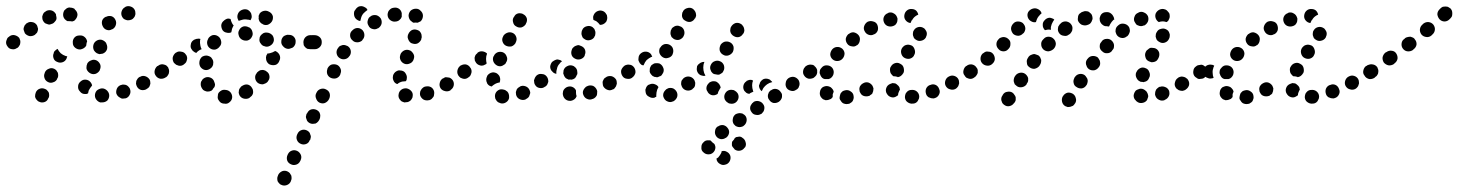

<svg xmlns="http://www.w3.org/2000/svg" viewBox="-42 -307 4688 617"><path d="M71 -1Q70 4 72 8Q74 12 77 15Q80 19 84 20Q92 24 101 21Q110 18 113 9L114 8Q116 4 116 0Q116 -5 115 -9Q113 -13 110 -16Q107 -20 103 -21Q94 -25 86 -22Q77 -19 73 -10V-9Q71 -5 71 -1ZM303 16Q309 9 309 0Q309 -5 307 -9Q305 -13 302 -16Q299 -19 295 -21Q291 -23 286 -23H285Q276 -22 269 -16Q263 -9 263 0Q263 5 265 9Q267 13 270 16Q273 19 277 21Q281 23 286 22H287Q296 22 303 16ZM375 -3Q379 -11 376 -20Q375 -24 372 -27Q369 -31 365 -33Q361 -35 357 -35Q352 -36 348 -34H347Q338 -31 334 -23Q330 -14 332 -6Q334 -1 337 2Q340 5 344 7Q348 10 352 10Q356 10 361 9H362Q371 6 375 -3ZM215 -13Q208 -20 209 -29Q209 -30 209 -31Q210 -40 218 -46Q225 -52 234 -51Q242 -50 247 -45Q253 -39 254 -32Q253 -32 253 -31Q247 -24 243 -16Q242 -11 241 -7Q238 -6 236 -5Q233 -5 230 -5Q221 -5 215 -13ZM436 -26Q439 -29 440 -34Q442 -38 441 -42Q441 -47 439 -51Q434 -59 425 -62Q416 -65 408 -60H407Q403 -58 400 -54Q398 -51 396 -47Q395 -42 395 -38Q396 -33 398 -29Q402 -21 411 -18Q420 -16 428 -20L429 -21Q433 -23 436 -26ZM101 -56Q104 -47 113 -43Q117 -41 121 -41Q126 -41 130 -43Q134 -44 137 -47Q141 -50 142 -55L143 -56Q145 -60 145 -64Q145 -69 144 -73Q142 -77 139 -81Q136 -84 132 -86Q123 -90 115 -86Q106 -83 102 -74V-73Q98 -65 101 -56ZM497 -65Q499 -69 500 -73Q501 -78 500 -82Q499 -86 496 -90Q491 -98 482 -99Q473 -101 465 -95H464Q460 -92 458 -88Q456 -85 455 -80Q454 -76 455 -71Q456 -67 459 -63Q464 -56 473 -54Q482 -53 490 -58L491 -59Q495 -61 497 -65ZM238 -101Q236 -97 236 -92Q235 -88 237 -83Q239 -79 242 -76Q245 -73 249 -71Q257 -67 266 -70Q275 -74 279 -82V-83Q283 -92 280 -100Q276 -109 268 -113Q259 -117 251 -113Q242 -110 238 -102ZM130 -120Q133 -111 142 -108Q150 -104 159 -107Q168 -110 172 -119V-120Q173 -121 173 -123Q174 -124 174 -126Q172 -126 169 -127Q160 -130 153 -136Q147 -142 143 -150Q143 -150 143 -150Q139 -148 136 -145Q133 -143 131 -139V-137Q127 -129 130 -120ZM258 -162Q260 -171 268 -176Q276 -181 285 -179Q294 -176 299 -169Q299 -168 300 -166Q304 -158 302 -149Q299 -140 291 -136Q288 -134 284 -134Q280 -133 277 -133Q273 -135 269 -136Q266 -138 264 -140Q262 -142 260 -145Q256 -153 258 -162ZM216 -148H215Q206 -148 199 -154Q192 -160 192 -169Q191 -179 197 -186Q203 -193 213 -193H214Q223 -194 230 -188Q237 -182 238 -173Q236 -170 236 -167Q235 -163 235 -160Q232 -155 227 -152Q222 -149 216 -148ZM20 -160Q23 -164 23 -168Q24 -172 23 -177Q22 -181 20 -185Q14 -192 5 -194Q-4 -196 -12 -190L-13 -189Q-17 -187 -19 -183Q-21 -179 -22 -175Q-23 -170 -22 -166Q-21 -162 -18 -158Q-13 -150 -4 -149Q5 -147 13 -153H14Q18 -156 20 -160ZM77 -202Q79 -206 80 -211Q81 -215 79 -219Q78 -224 76 -227Q70 -235 61 -236Q52 -238 44 -232H43Q40 -229 37 -225Q35 -221 34 -217Q33 -212 35 -208Q36 -204 38 -200Q44 -193 53 -191Q62 -190 70 -195L71 -196Q74 -199 77 -202ZM286 -240Q284 -231 288 -223Q292 -214 301 -211Q310 -208 318 -213H319Q327 -217 330 -226Q333 -235 329 -243Q325 -252 316 -255Q307 -257 299 -253H298Q289 -249 286 -240ZM138 -260Q138 -260 138 -261Q138 -261 138 -261Q133 -270 125 -273Q116 -276 107 -272L106 -271Q102 -269 99 -266Q96 -262 95 -258Q93 -254 94 -249Q94 -245 96 -241Q98 -237 101 -234Q104 -231 109 -230Q113 -228 117 -228Q122 -229 126 -231H127Q131 -233 134 -237Q137 -240 139 -244Q139 -245 139 -246Q140 -248 140 -249Q139 -251 139 -254Q138 -257 138 -260ZM161 -257Q160 -266 165 -274Q168 -277 172 -280Q175 -282 180 -283Q184 -283 189 -282Q193 -281 197 -279Q198 -278 199 -276Q206 -270 207 -261Q207 -252 201 -245Q199 -242 196 -240Q193 -239 190 -238Q185 -239 180 -239Q178 -239 176 -239Q174 -239 173 -240Q171 -241 170 -242Q162 -248 161 -257ZM349 -271Q346 -262 350 -254Q352 -250 355 -247Q359 -244 363 -243Q367 -241 372 -242Q376 -242 380 -244H381Q385 -246 388 -250Q391 -253 392 -257Q394 -262 393 -266Q393 -271 391 -275Q387 -283 378 -286Q369 -289 361 -285L360 -284Q352 -280 349 -271Z M695 22Q703 16 704 7Q705 -2 699 -10Q693 -17 684 -18Q684 -18 683 -18Q679 -19 674 -18Q670 -17 666 -14Q663 -12 660 -8Q658 -4 658 1Q656 10 662 17Q667 25 677 26Q678 26 679 26Q688 28 695 22ZM767 1Q770 -3 771 -7Q772 -11 771 -16Q771 -20 768 -24Q764 -32 755 -35Q746 -37 738 -32L736 -31Q732 -29 730 -25Q727 -22 726 -18Q725 -13 725 -9Q726 -4 728 0Q733 8 742 10Q751 12 759 8L760 7Q764 4 767 1ZM628 -13Q623 -12 619 -14Q615 -15 611 -18Q608 -21 606 -25Q605 -26 605 -27Q603 -31 603 -36Q603 -40 604 -44Q606 -48 609 -52Q612 -55 616 -57Q624 -61 633 -58Q642 -55 646 -46Q646 -46 646 -45Q648 -41 649 -36Q649 -31 647 -27Q643 -23 641 -19Q641 -18 640 -18Q639 -17 638 -16Q637 -15 636 -15Q632 -13 628 -13ZM824 -62Q823 -72 815 -77Q812 -80 808 -81Q803 -83 799 -82Q794 -82 790 -79Q787 -77 784 -74L783 -72Q777 -65 778 -56Q779 -47 786 -41Q790 -38 794 -37Q798 -36 803 -36Q807 -37 811 -39Q815 -41 818 -44L819 -46Q825 -53 824 -62ZM498 -66Q501 -70 501 -74Q502 -78 501 -83Q500 -87 498 -91Q495 -94 492 -97Q488 -99 483 -100Q479 -101 475 -100Q470 -99 467 -96L465 -95Q461 -93 459 -89Q457 -85 456 -81Q455 -77 456 -72Q457 -68 460 -64Q465 -57 474 -55Q483 -53 491 -59H492Q496 -62 498 -66ZM599 -100Q600 -95 602 -92Q605 -88 608 -86Q612 -83 617 -82Q626 -81 633 -86Q641 -91 643 -100V-102Q644 -106 643 -111Q642 -115 639 -119Q637 -123 633 -125Q629 -127 625 -128Q621 -129 616 -128Q612 -127 608 -125Q604 -122 602 -118Q600 -115 599 -110V-109Q598 -104 599 -100ZM556 -107Q558 -111 559 -116Q560 -120 559 -124Q558 -129 555 -132Q550 -140 540 -141Q531 -143 524 -138L522 -137Q515 -131 513 -122Q512 -113 517 -105Q520 -102 524 -99Q528 -97 532 -96Q536 -95 541 -96Q545 -97 549 -100L550 -101Q554 -104 556 -107ZM856 -113 857 -114Q860 -123 856 -131Q852 -139 843 -143Q843 -143 842 -143Q842 -143 842 -143Q834 -138 825 -136Q821 -135 817 -135Q817 -133 816 -132Q815 -131 814 -129V-128Q812 -123 813 -119Q813 -114 815 -110Q817 -106 820 -103Q823 -100 827 -99Q836 -96 845 -99Q853 -103 856 -112ZM571 -163Q572 -173 580 -178L581 -179Q585 -181 589 -182Q594 -183 598 -183Q599 -183 600 -182Q601 -182 602 -182Q602 -180 601 -178Q600 -169 602 -160Q603 -154 606 -149Q600 -147 595 -143Q592 -141 589 -137Q584 -138 581 -141Q577 -143 575 -147Q569 -154 571 -163ZM624 -165Q626 -156 634 -151Q642 -146 651 -148Q660 -151 665 -159L666 -160Q671 -168 668 -177Q666 -186 658 -191Q650 -196 641 -194Q632 -191 627 -183V-182Q622 -174 624 -165ZM973 -155Q979 -162 979 -171Q979 -175 978 -180Q976 -184 973 -187Q970 -190 965 -192Q961 -193 957 -194H955Q946 -194 939 -187Q933 -180 933 -171Q933 -167 934 -162Q936 -158 939 -155Q942 -152 946 -150Q951 -149 955 -149H957Q966 -148 973 -155ZM893 -152Q898 -153 901 -156Q904 -159 906 -163Q908 -167 908 -172Q909 -181 903 -188Q897 -195 887 -195H886Q881 -196 877 -194Q873 -193 869 -190Q866 -187 864 -183Q862 -179 862 -174Q861 -165 868 -158Q874 -151 883 -150H885Q889 -150 893 -152ZM829 -162Q836 -167 838 -176Q839 -185 834 -193Q828 -200 819 -202H817Q813 -203 809 -202Q804 -201 801 -198Q797 -195 795 -192Q792 -188 792 -183Q790 -174 796 -167Q801 -159 810 -158L812 -157Q821 -156 829 -162ZM754 -177Q763 -180 767 -188Q772 -196 769 -205Q767 -214 759 -219Q758 -219 758 -219Q749 -224 740 -222Q731 -219 727 -211Q722 -203 725 -194Q727 -185 735 -180Q736 -180 737 -179Q745 -175 754 -177ZM669 -226Q670 -235 678 -241L679 -242Q683 -245 688 -247Q693 -248 699 -246Q700 -240 703 -234Q705 -229 709 -225Q708 -223 707 -222Q703 -215 702 -206Q702 -205 701 -203Q694 -200 687 -202Q679 -203 674 -209Q669 -216 669 -226ZM806 -272Q815 -274 823 -269Q824 -269 825 -268Q833 -263 835 -254Q836 -244 831 -237Q828 -233 825 -231Q821 -228 817 -227Q812 -226 808 -227Q803 -228 800 -231Q799 -231 799 -231Q795 -234 792 -238Q790 -242 789 -247Q790 -252 789 -256Q790 -258 791 -260Q791 -261 792 -263Q797 -270 806 -272ZM722 -261Q725 -270 733 -274Q734 -275 735 -275Q744 -279 753 -276Q761 -272 765 -264Q767 -258 767 -252Q766 -247 763 -242Q758 -244 753 -244Q744 -246 735 -243Q730 -242 725 -240Q725 -241 724 -242Q723 -243 723 -244Q719 -252 722 -261Z M849 266Q849 271 850 275Q852 279 855 282Q858 286 862 287Q870 291 879 288Q888 285 892 277L893 274Q895 270 895 266Q895 261 894 257Q892 253 889 249Q886 246 882 244Q874 240 865 243Q856 247 852 255L851 258Q849 262 849 266ZM881 209Q884 217 893 221Q901 225 910 222Q919 219 923 210L924 208Q928 199 925 191Q921 182 913 178Q904 174 896 177Q887 180 883 189L882 191Q878 200 881 209ZM912 142Q915 151 924 155Q932 159 941 156Q950 153 953 144L955 142Q956 138 957 133Q957 129 955 125Q954 120 951 117Q948 114 944 112Q935 108 927 111Q918 114 914 123L913 125Q909 134 912 142ZM941 68Q941 72 943 76Q944 81 947 84Q950 87 954 89Q958 91 963 91Q967 91 972 90Q976 88 979 85Q982 82 984 78L985 76Q987 72 987 67Q988 63 986 58Q985 54 982 51Q979 48 975 46Q966 42 957 45Q949 48 945 57L943 59Q942 63 941 68ZM974 10Q977 19 985 23Q994 27 1002 24Q1011 20 1015 12L1016 10Q1020 1 1017 -8Q1014 -16 1005 -20Q997 -24 988 -21Q979 -18 975 -9L974 -7Q970 1 974 10ZM1268 21Q1272 20 1276 17Q1279 15 1281 11Q1284 7 1284 3Q1286 -7 1280 -14Q1274 -21 1265 -23Q1265 -23 1265 -23Q1255 -24 1248 -19Q1240 -13 1239 -4Q1238 0 1239 5Q1240 9 1243 13Q1245 16 1249 19Q1253 21 1257 22Q1258 22 1259 22Q1263 22 1268 21ZM1345 11Q1348 8 1351 4Q1353 0 1353 -4Q1354 -8 1353 -13Q1351 -22 1343 -27Q1335 -31 1326 -29H1325Q1320 -28 1317 -25Q1313 -22 1311 -18Q1308 -14 1308 -10Q1307 -6 1308 -1Q1311 8 1319 13Q1327 17 1336 15H1337Q1341 14 1345 11ZM1416 -32Q1418 -41 1413 -49Q1410 -53 1407 -55Q1403 -58 1399 -58Q1394 -59 1390 -59Q1386 -58 1382 -55H1381Q1373 -50 1371 -40Q1369 -31 1374 -23Q1379 -16 1389 -14Q1398 -12 1406 -17V-18Q1414 -23 1416 -32ZM1221 -63V-64Q1222 -68 1225 -72Q1228 -76 1232 -78Q1235 -80 1240 -81Q1244 -81 1249 -80Q1258 -78 1262 -70Q1267 -62 1265 -53V-52Q1264 -50 1264 -49Q1263 -47 1262 -46Q1257 -46 1251 -45Q1242 -43 1235 -37Q1234 -37 1234 -37Q1226 -40 1223 -47Q1219 -55 1221 -63ZM1470 -65Q1472 -69 1473 -73Q1474 -78 1473 -82Q1472 -86 1469 -90Q1467 -94 1463 -96Q1459 -98 1455 -99Q1450 -100 1446 -99Q1442 -98 1438 -95H1437Q1429 -89 1428 -80Q1426 -71 1432 -63Q1434 -60 1438 -57Q1442 -55 1446 -54Q1451 -53 1455 -54Q1459 -55 1463 -58L1464 -59Q1468 -61 1470 -65ZM1052 -87Q1048 -96 1040 -99Q1031 -102 1022 -99Q1014 -95 1010 -86V-85Q1007 -76 1010 -68Q1014 -59 1023 -56Q1032 -53 1040 -56Q1049 -60 1052 -69V-70Q1056 -79 1052 -87ZM1243 -123Q1243 -119 1245 -114Q1247 -110 1250 -107Q1253 -104 1258 -102Q1266 -99 1275 -103Q1283 -106 1287 -115V-116Q1289 -120 1289 -125Q1289 -129 1287 -133Q1285 -137 1282 -140Q1279 -144 1275 -145Q1266 -149 1257 -145Q1249 -141 1245 -133V-132Q1243 -127 1243 -123ZM1085 -145Q1083 -154 1075 -159Q1071 -161 1067 -162Q1062 -163 1058 -162Q1054 -161 1050 -159Q1046 -156 1044 -152L1043 -151Q1038 -143 1040 -134Q1042 -125 1050 -120Q1058 -115 1067 -117Q1076 -119 1081 -127L1082 -128Q1087 -136 1085 -145ZM979 -151Q983 -153 986 -156Q989 -159 991 -164Q992 -168 992 -172Q992 -182 985 -188Q978 -194 969 -194Q964 -194 959 -194Q954 -193 950 -192Q946 -190 943 -187Q940 -184 938 -180Q936 -175 937 -171Q937 -162 943 -155Q950 -148 959 -149Q965 -149 971 -149Q975 -149 979 -151ZM1268 -187Q1269 -182 1271 -178Q1273 -174 1276 -171Q1279 -168 1284 -167Q1293 -164 1301 -168Q1309 -173 1312 -181V-183Q1314 -187 1313 -191Q1313 -196 1311 -200Q1309 -204 1306 -207Q1302 -210 1298 -211Q1289 -214 1281 -210Q1273 -205 1270 -197L1269 -195Q1268 -191 1268 -187ZM1129 -194Q1129 -203 1123 -210Q1116 -217 1107 -217Q1098 -217 1091 -210L1090 -209Q1083 -203 1083 -194Q1083 -184 1090 -178Q1096 -171 1106 -171Q1115 -171 1122 -177V-178Q1129 -185 1129 -194ZM1184 -230Q1186 -239 1182 -247Q1177 -255 1168 -258Q1159 -260 1151 -256L1150 -255Q1142 -251 1140 -242Q1137 -233 1142 -225Q1146 -216 1155 -214Q1164 -211 1172 -216H1173Q1181 -221 1184 -230ZM1271 -258Q1272 -267 1278 -273Q1285 -279 1295 -279Q1304 -279 1310 -272Q1311 -271 1312 -270Q1318 -263 1317 -254Q1316 -244 1309 -238Q1307 -237 1304 -236Q1302 -234 1299 -234Q1294 -235 1288 -234Q1288 -234 1287 -234Q1284 -235 1282 -237Q1279 -239 1277 -241Q1271 -248 1271 -258ZM1249 -265Q1247 -274 1240 -279Q1232 -284 1223 -282H1222Q1217 -281 1214 -279Q1210 -276 1207 -272Q1205 -269 1204 -264Q1203 -260 1204 -255Q1206 -246 1214 -241Q1222 -236 1231 -238H1232Q1238 -239 1242 -243Q1247 -247 1249 -253Q1249 -256 1249 -259Q1249 -262 1249 -265ZM1097 -254Q1094 -263 1097 -272L1099 -274Q1103 -282 1111 -286Q1120 -289 1128 -285Q1132 -283 1135 -281Q1137 -278 1139 -275Q1132 -270 1126 -264Q1120 -257 1118 -248Q1117 -244 1116 -240Q1114 -240 1112 -240Q1110 -241 1108 -242Q1100 -246 1097 -254Z M1584 22Q1576 27 1567 25L1565 24Q1561 23 1558 21Q1554 18 1552 14Q1549 10 1549 6Q1548 2 1549 -3Q1551 -12 1559 -17Q1567 -22 1576 -19H1577Q1582 -18 1585 -15Q1589 -13 1591 -9Q1592 -8 1592 -7Q1593 -5 1593 -4Q1594 -1 1594 2Q1594 4 1594 5Q1594 7 1594 8Q1592 17 1584 22ZM1787 17Q1778 16 1772 9Q1771 8 1770 6Q1768 3 1767 -2Q1766 -6 1767 -10Q1767 -15 1770 -19Q1772 -22 1776 -25Q1783 -30 1793 -29Q1802 -27 1807 -20Q1808 -19 1808 -18Q1809 -17 1809 -16Q1809 -13 1809 -9Q1809 -3 1811 2Q1809 5 1808 8Q1806 10 1804 12Q1796 18 1787 17ZM1656 6Q1659 3 1660 -2Q1662 -6 1662 -10Q1661 -15 1659 -19Q1655 -27 1646 -30Q1637 -33 1629 -29L1628 -28Q1624 -26 1621 -23Q1618 -20 1617 -15Q1615 -11 1616 -7Q1616 -2 1618 2Q1622 10 1631 13Q1640 16 1648 12L1649 11Q1653 9 1656 6ZM1871 6Q1874 3 1876 -1Q1877 -5 1877 -10Q1878 -14 1876 -18Q1872 -27 1864 -31Q1855 -34 1847 -31L1845 -30Q1841 -29 1838 -25Q1835 -22 1833 -18Q1831 -14 1831 -10Q1831 -5 1833 -1Q1837 8 1845 11Q1854 15 1862 11H1863Q1868 9 1871 6ZM1935 -26Q1938 -29 1939 -34Q1941 -38 1940 -42Q1940 -47 1938 -51Q1933 -59 1924 -62Q1915 -64 1907 -60L1906 -59Q1902 -57 1899 -54Q1897 -50 1895 -46Q1894 -42 1895 -37Q1895 -33 1897 -29Q1902 -21 1911 -18Q1919 -15 1928 -20H1929Q1933 -22 1935 -26ZM1717 -36Q1719 -40 1720 -44Q1720 -49 1719 -53Q1718 -57 1715 -61Q1712 -65 1708 -67Q1704 -69 1700 -69Q1696 -70 1691 -69Q1687 -68 1683 -65L1682 -64Q1679 -61 1677 -57Q1675 -53 1674 -49Q1674 -45 1675 -40Q1676 -36 1679 -32Q1684 -25 1694 -24Q1703 -23 1710 -29H1711Q1715 -32 1717 -36ZM1521 -46Q1520 -51 1521 -55V-56Q1522 -60 1524 -64Q1527 -68 1530 -70Q1534 -73 1539 -74Q1543 -75 1547 -74Q1552 -73 1555 -71Q1559 -68 1562 -64Q1564 -61 1565 -56Q1566 -52 1565 -48V-46Q1565 -45 1564 -44Q1564 -43 1564 -42Q1555 -41 1547 -36Q1542 -33 1538 -29Q1534 -30 1530 -32Q1527 -34 1524 -38Q1522 -42 1521 -46ZM1776 -56Q1773 -59 1771 -63Q1769 -67 1768 -71Q1768 -75 1769 -80V-81Q1772 -90 1780 -94Q1789 -99 1798 -96Q1802 -95 1805 -92Q1809 -89 1811 -85Q1813 -81 1813 -77Q1814 -72 1813 -68L1812 -67Q1810 -61 1806 -56Q1801 -52 1795 -51Q1790 -52 1785 -51Q1785 -51 1785 -51Q1784 -52 1784 -52Q1780 -53 1776 -56ZM1996 -64Q1999 -68 1999 -73Q2000 -77 1999 -81Q1998 -86 1996 -89Q1990 -97 1981 -99Q1972 -100 1964 -95V-94Q1956 -89 1954 -80Q1953 -71 1958 -63Q1963 -55 1972 -54Q1982 -52 1989 -57L1990 -58Q1994 -61 1996 -64ZM1470 -65Q1472 -69 1473 -74Q1474 -78 1473 -82Q1472 -87 1469 -90Q1464 -98 1455 -100Q1446 -101 1438 -96H1437Q1434 -93 1431 -89Q1429 -85 1428 -81Q1427 -77 1428 -72Q1429 -68 1431 -64Q1437 -57 1446 -55Q1455 -53 1463 -58L1464 -59Q1467 -62 1470 -65ZM1756 -102Q1759 -107 1764 -110Q1761 -113 1758 -114Q1754 -115 1750 -116Q1746 -116 1742 -114Q1737 -112 1734 -109H1733Q1727 -102 1726 -93Q1726 -83 1733 -77Q1735 -74 1739 -72Q1742 -70 1746 -70Q1745 -78 1748 -86V-87Q1750 -96 1756 -102ZM1542 -117Q1542 -113 1544 -108Q1546 -104 1549 -101Q1552 -98 1556 -96Q1560 -94 1565 -94Q1569 -94 1573 -96Q1577 -98 1581 -101Q1584 -104 1585 -108L1586 -109Q1590 -118 1586 -126Q1583 -135 1574 -139Q1565 -142 1557 -139Q1548 -135 1545 -127L1544 -126Q1542 -122 1542 -117ZM1521 -102 1520 -101Q1517 -99 1512 -97Q1508 -96 1504 -96Q1499 -97 1495 -99Q1491 -101 1488 -105Q1486 -108 1484 -112Q1483 -117 1483 -121Q1484 -126 1486 -130Q1488 -133 1492 -136V-137Q1499 -143 1508 -142Q1517 -141 1523 -135V-134Q1520 -127 1520 -118Q1520 -110 1522 -103Q1522 -103 1521 -103Q1521 -102 1521 -102ZM1795 -130Q1798 -122 1807 -118Q1815 -114 1824 -117Q1833 -120 1837 -128V-130Q1841 -138 1838 -147Q1835 -155 1826 -159Q1822 -161 1818 -162Q1813 -162 1809 -160Q1805 -159 1802 -156Q1798 -153 1796 -149V-148Q1792 -139 1795 -130ZM1573 -173Q1576 -164 1584 -160Q1593 -156 1602 -158Q1610 -161 1615 -169V-170Q1620 -179 1617 -188Q1614 -197 1606 -201Q1597 -205 1589 -202Q1580 -199 1575 -191V-190Q1570 -182 1573 -173ZM1827 -204Q1826 -199 1827 -195Q1828 -191 1830 -187Q1833 -183 1837 -181Q1844 -176 1853 -178Q1863 -180 1868 -188V-189Q1871 -192 1871 -197Q1872 -201 1871 -206Q1870 -210 1868 -214Q1865 -217 1862 -220Q1854 -225 1845 -223Q1835 -221 1830 -213V-212Q1827 -208 1827 -204ZM1607 -235Q1609 -226 1617 -222Q1625 -217 1634 -219Q1643 -222 1648 -230V-231Q1653 -239 1651 -248Q1648 -257 1640 -261Q1636 -264 1632 -264Q1628 -265 1623 -264Q1619 -263 1615 -260Q1612 -257 1610 -253L1609 -252Q1604 -244 1607 -235ZM1868 -263 1869 -264Q1874 -271 1884 -273Q1893 -274 1900 -269Q1904 -266 1906 -262Q1909 -259 1909 -254Q1910 -250 1909 -245Q1908 -241 1906 -237L1905 -236Q1902 -232 1896 -229Q1891 -227 1886 -227Q1881 -234 1874 -239Q1870 -241 1865 -243Q1864 -248 1864 -253Q1865 -258 1868 -263Z M2276 184Q2277 181 2277 179Q2286 176 2294 181Q2302 185 2305 194Q2307 203 2303 211Q2298 220 2289 222Q2280 225 2272 220Q2264 216 2261 207Q2261 206 2261 205Q2260 204 2260 203Q2263 201 2266 199Q2272 192 2276 184ZM2256 161Q2255 158 2254 156Q2253 155 2253 155Q2247 151 2242 145Q2241 144 2239 144Q2237 144 2235 144Q2225 143 2219 150Q2212 156 2212 165Q2212 166 2212 167Q2211 176 2218 182Q2225 189 2234 189Q2238 189 2242 188Q2247 186 2250 183Q2253 180 2255 176Q2257 171 2257 167Q2257 167 2257 167Q2257 164 2256 161ZM2336 132Q2341 133 2344 136Q2352 141 2354 150Q2357 159 2352 167H2351Q2346 175 2337 177Q2328 179 2320 174Q2320 174 2320 174Q2320 174 2319 174Q2319 173 2319 173Q2316 169 2313 166Q2312 165 2311 163Q2311 162 2310 160Q2310 157 2310 154Q2310 151 2311 148Q2314 145 2317 141Q2318 139 2319 137Q2321 135 2323 134Q2325 133 2328 133Q2332 132 2336 132ZM2291 136Q2292 135 2292 135Q2299 130 2301 120Q2302 111 2296 104Q2291 97 2282 95Q2273 94 2266 99H2265Q2257 104 2256 113Q2254 122 2259 130Q2264 138 2274 140Q2283 141 2290 136H2291Q2291 136 2291 136ZM2357 83Q2359 74 2354 66Q2351 62 2347 60Q2344 57 2339 57Q2335 56 2331 57Q2326 58 2322 60Q2314 66 2313 75Q2311 84 2316 92Q2319 95 2322 98Q2326 100 2330 101Q2335 102 2339 101Q2344 100 2347 98L2348 97Q2355 92 2357 83ZM2411 52Q2413 49 2414 44Q2415 40 2414 35Q2413 31 2410 27Q2405 20 2396 18Q2387 16 2379 21V22Q2375 24 2373 28Q2370 32 2369 36Q2368 41 2369 45Q2370 49 2373 53Q2378 61 2387 62Q2396 64 2404 59H2405Q2408 56 2411 52ZM2328 16Q2333 8 2331 -1Q2330 -6 2327 -9Q2324 -13 2320 -15Q2317 -18 2312 -18Q2308 -19 2303 -18Q2294 -16 2289 -8Q2284 0 2286 9Q2287 14 2290 17Q2293 21 2297 23Q2300 26 2305 26Q2309 27 2314 26Q2323 24 2328 16ZM2467 14Q2470 10 2471 5Q2471 1 2471 -3Q2470 -8 2467 -11Q2462 -19 2453 -21Q2444 -23 2436 -17H2435Q2432 -14 2429 -11Q2427 -7 2426 -3Q2425 2 2426 6Q2427 11 2430 14Q2435 22 2444 24Q2453 25 2461 20Q2465 17 2467 14ZM2128 14Q2131 11 2133 7Q2135 3 2135 -2Q2135 -6 2133 -11Q2129 -19 2121 -23Q2112 -26 2104 -23L2103 -22Q2099 -21 2096 -17Q2093 -14 2091 -10Q2089 -6 2089 -1Q2089 3 2091 7Q2095 16 2103 19Q2112 23 2120 19H2121Q2125 17 2128 14ZM2044 4Q2035 0 2033 -9V-10Q2032 -14 2032 -19Q2033 -23 2035 -27Q2037 -31 2041 -34Q2045 -36 2049 -37Q2056 -39 2063 -36Q2071 -33 2074 -27Q2072 -23 2070 -19Q2067 -10 2067 -1Q2067 2 2067 4Q2066 5 2064 5Q2062 6 2061 7Q2052 9 2044 4ZM2243 -2Q2234 -6 2231 -14L2230 -15Q2228 -19 2228 -23Q2228 -28 2230 -32Q2232 -36 2235 -39Q2238 -43 2242 -44Q2246 -46 2250 -46Q2255 -46 2259 -45Q2263 -43 2266 -40Q2270 -37 2271 -33L2272 -32Q2273 -30 2273 -29Q2273 -27 2274 -25Q2271 -22 2270 -19Q2266 -13 2264 -5Q2263 -4 2262 -4Q2261 -3 2260 -3Q2252 1 2243 -2ZM2356 -9Q2353 -12 2350 -15Q2345 -23 2347 -32Q2349 -41 2357 -46V-47Q2361 -49 2365 -50Q2370 -51 2374 -50Q2375 -50 2376 -49Q2377 -49 2378 -48Q2375 -41 2375 -33Q2375 -24 2378 -15Q2378 -14 2379 -12Q2377 -12 2376 -11Q2370 -9 2365 -5Q2365 -5 2365 -5Q2364 -5 2364 -6Q2360 -6 2356 -9ZM2397 -32Q2398 -36 2400 -40V-41Q2404 -49 2412 -53Q2421 -56 2430 -52Q2433 -51 2435 -48Q2438 -46 2440 -43Q2439 -43 2439 -43Q2430 -41 2423 -36Q2416 -31 2411 -24Q2408 -19 2406 -14Q2403 -16 2402 -18Q2400 -20 2399 -23Q2397 -27 2397 -32ZM2524 -25Q2526 -29 2527 -33Q2528 -38 2527 -42Q2526 -47 2524 -50Q2518 -58 2509 -60Q2500 -61 2492 -56Q2484 -50 2483 -41Q2481 -32 2486 -24Q2491 -17 2501 -15Q2510 -13 2517 -19H2518Q2522 -22 2524 -25ZM2190 -28Q2192 -32 2192 -37Q2193 -41 2191 -45Q2190 -50 2187 -53Q2181 -60 2172 -61Q2163 -62 2155 -56Q2152 -53 2149 -49Q2147 -45 2147 -41Q2146 -36 2148 -32Q2149 -28 2152 -24Q2158 -17 2167 -16Q2176 -15 2184 -21V-22Q2188 -24 2190 -28ZM2581 -65Q2583 -68 2584 -73Q2584 -77 2584 -82Q2583 -86 2580 -90Q2575 -97 2565 -99Q2556 -100 2549 -95H2548Q2545 -92 2542 -88Q2540 -85 2539 -80Q2538 -76 2539 -71Q2540 -67 2543 -63Q2548 -56 2557 -54Q2566 -53 2574 -58Q2578 -61 2581 -65ZM2000 -73Q2001 -82 1996 -90Q1993 -94 1990 -96Q1986 -99 1981 -99Q1977 -100 1973 -99Q1968 -98 1965 -96L1964 -95Q1957 -90 1955 -81Q1953 -72 1959 -64Q1961 -61 1965 -58Q1969 -56 1973 -55Q1977 -54 1982 -55Q1986 -56 1990 -59Q1998 -64 2000 -73ZM2052 -66Q2049 -69 2047 -73Q2045 -77 2046 -82Q2046 -86 2047 -90L2048 -91Q2049 -95 2052 -98Q2056 -101 2060 -103Q2064 -104 2068 -104Q2073 -104 2077 -103Q2081 -101 2084 -98Q2087 -95 2089 -90Q2091 -86 2091 -82Q2091 -77 2089 -73Q2087 -69 2084 -65Q2081 -62 2076 -61Q2074 -60 2072 -59Q2070 -59 2067 -59Q2064 -60 2060 -60Q2060 -60 2060 -61Q2059 -61 2059 -61Q2055 -62 2052 -66ZM2222 -107Q2222 -108 2222 -108Q2221 -108 2221 -108Q2220 -108 2219 -108Q2215 -108 2211 -106Q2207 -105 2204 -101H2203Q2200 -98 2198 -94Q2197 -89 2197 -85Q2197 -81 2199 -76Q2201 -72 2204 -69Q2208 -65 2214 -64Q2220 -62 2225 -64Q2223 -68 2221 -72Q2218 -81 2218 -90Q2218 -99 2221 -107ZM2240 -89Q2240 -94 2242 -98Q2246 -107 2254 -110Q2263 -114 2272 -110Q2280 -107 2284 -98Q2287 -89 2284 -81L2283 -80Q2282 -76 2279 -73Q2275 -70 2271 -68Q2270 -68 2268 -67Q2266 -67 2264 -67Q2259 -68 2253 -69Q2249 -70 2246 -74Q2243 -77 2242 -81Q2240 -85 2240 -89ZM2036 -114Q2043 -120 2051 -124Q2053 -124 2054 -125Q2053 -127 2052 -129Q2051 -131 2050 -133Q2044 -140 2035 -141Q2026 -142 2018 -136Q2014 -133 2012 -129Q2010 -125 2010 -121Q2009 -116 2010 -112Q2012 -108 2014 -104Q2017 -101 2019 -99Q2022 -97 2026 -97Q2026 -98 2027 -99Q2030 -107 2036 -114ZM2077 -137Q2080 -128 2088 -123Q2096 -118 2105 -121Q2114 -123 2119 -131V-132Q2123 -140 2121 -149Q2119 -158 2110 -163Q2102 -167 2093 -165Q2084 -162 2080 -154H2079Q2075 -146 2077 -137ZM2271 -144Q2274 -135 2282 -131Q2290 -126 2299 -129Q2308 -132 2313 -140Q2317 -149 2315 -158Q2312 -167 2304 -171Q2296 -175 2287 -173Q2278 -170 2273 -162V-161Q2269 -153 2271 -144ZM2113 -205Q2112 -201 2113 -196Q2114 -192 2116 -188Q2119 -185 2123 -182Q2126 -180 2131 -179Q2135 -178 2140 -179Q2144 -180 2148 -183Q2151 -185 2154 -189V-190Q2159 -197 2157 -207Q2155 -216 2147 -221Q2143 -223 2139 -224Q2135 -225 2130 -224Q2126 -223 2122 -220Q2118 -218 2116 -214V-213Q2113 -210 2113 -205ZM2305 -213Q2304 -209 2305 -205Q2306 -200 2309 -197Q2312 -193 2316 -191Q2324 -186 2333 -188Q2342 -191 2346 -199H2347Q2349 -203 2350 -208Q2350 -212 2349 -216Q2348 -221 2345 -224Q2343 -228 2339 -230Q2331 -235 2322 -233Q2313 -230 2308 -222Q2305 -218 2305 -213ZM2150 -262Q2149 -258 2150 -253Q2151 -249 2154 -245Q2157 -242 2161 -240Q2169 -235 2178 -237Q2187 -240 2191 -248H2192Q2194 -252 2195 -256Q2195 -261 2194 -265Q2193 -269 2190 -273Q2187 -277 2184 -279Q2176 -284 2167 -281Q2158 -279 2153 -271V-270Q2150 -267 2150 -262Z M2691 24Q2695 22 2698 18Q2700 14 2701 10Q2702 6 2701 1Q2700 -8 2692 -13Q2684 -19 2675 -17Q2670 -16 2666 -14Q2663 -11 2660 -8Q2658 -4 2657 1Q2656 5 2656 9Q2657 14 2660 17Q2662 21 2666 24Q2669 26 2674 27Q2678 28 2683 27Q2688 27 2691 24ZM2900 24Q2904 22 2907 18Q2909 15 2911 10Q2912 6 2912 2Q2911 -8 2903 -14Q2896 -19 2887 -18H2886Q2882 -18 2878 -16Q2874 -14 2871 -10Q2868 -7 2867 -2Q2866 2 2866 6Q2867 16 2874 21Q2882 27 2891 26Q2896 26 2900 24ZM2620 14Q2616 15 2611 15Q2607 14 2603 12Q2599 9 2597 6Q2596 5 2596 5Q2591 -3 2593 -12Q2594 -21 2602 -27Q2606 -29 2610 -30Q2614 -31 2619 -30Q2623 -29 2627 -27Q2631 -24 2633 -21Q2633 -21 2633 -21Q2635 -19 2636 -16Q2637 -14 2637 -12Q2635 -8 2634 -4Q2634 1 2634 5Q2632 7 2631 8Q2630 10 2628 11Q2624 13 2620 14ZM2976 -4Q2980 -12 2976 -21Q2973 -30 2965 -34Q2956 -38 2948 -34H2947Q2938 -31 2934 -22Q2931 -14 2934 -5Q2935 -1 2938 2Q2941 6 2946 7Q2950 9 2954 9Q2959 10 2963 8Q2972 5 2976 -4ZM2821 5Q2812 2 2808 -6Q2808 -7 2807 -7Q2803 -16 2806 -24Q2809 -33 2818 -37Q2822 -39 2826 -40Q2830 -40 2835 -39Q2839 -37 2842 -34Q2846 -31 2848 -27Q2848 -27 2848 -27Q2849 -25 2849 -23Q2850 -21 2850 -19Q2847 -14 2845 -8Q2844 -5 2844 -1Q2843 0 2841 1Q2840 2 2838 3Q2830 8 2821 5ZM2761 -6Q2763 -10 2764 -14Q2765 -19 2765 -23Q2764 -27 2762 -31Q2757 -39 2748 -42Q2739 -44 2731 -39Q2727 -37 2724 -33Q2721 -30 2720 -25Q2719 -21 2720 -17Q2720 -12 2723 -8Q2727 0 2736 2Q2745 4 2754 0V-1Q2758 -3 2761 -6ZM3035 -27Q3038 -30 3039 -35Q3041 -39 3040 -43Q3040 -48 3038 -52Q3034 -60 3025 -63Q3016 -66 3007 -61Q2999 -57 2996 -48Q2993 -39 2997 -31Q3002 -22 3011 -20Q3020 -17 3028 -21Q3032 -23 3035 -27ZM2600 -57Q2597 -60 2595 -64Q2593 -68 2592 -72Q2592 -77 2593 -81V-82Q2595 -86 2598 -89Q2601 -93 2605 -95Q2609 -97 2613 -97Q2618 -97 2622 -96Q2631 -93 2635 -85Q2639 -76 2636 -68V-67Q2634 -62 2630 -58Q2626 -54 2621 -53Q2615 -53 2608 -53Q2608 -53 2608 -53Q2608 -53 2608 -53Q2603 -54 2600 -57ZM3099 -73Q3100 -82 3095 -90Q3093 -93 3089 -96Q3085 -98 3081 -99Q3076 -100 3072 -99Q3067 -98 3064 -95H3063Q3056 -90 3054 -80Q3052 -71 3058 -64Q3060 -60 3064 -57Q3068 -55 3072 -54Q3077 -53 3081 -54Q3085 -55 3089 -58Q3097 -64 3099 -73ZM2575 -96Q2573 -97 2571 -98Q2569 -99 2566 -99Q2562 -100 2558 -99Q2553 -98 2550 -96L2549 -95Q2545 -93 2543 -89Q2541 -85 2540 -81Q2539 -77 2540 -72Q2541 -68 2544 -64Q2546 -60 2550 -58Q2554 -56 2558 -55Q2562 -54 2566 -55Q2570 -55 2573 -57Q2570 -64 2570 -72Q2569 -80 2572 -88V-89Q2573 -92 2575 -96ZM2818 -84Q2818 -88 2820 -92L2821 -93Q2825 -101 2834 -104Q2843 -107 2851 -102Q2855 -100 2858 -97Q2861 -93 2862 -89Q2863 -85 2863 -80Q2863 -76 2861 -72L2860 -71Q2858 -67 2853 -63Q2849 -60 2843 -59Q2842 -60 2842 -60Q2836 -62 2829 -62Q2826 -64 2823 -68Q2820 -71 2819 -75Q2818 -79 2818 -84ZM2626 -131Q2627 -122 2634 -116Q2641 -110 2651 -111Q2660 -112 2666 -119Q2672 -126 2672 -136Q2671 -145 2664 -151Q2656 -157 2647 -156Q2638 -155 2632 -148Q2626 -140 2626 -131ZM2854 -136Q2856 -127 2863 -122Q2871 -117 2880 -118Q2890 -120 2895 -128V-129Q2900 -136 2898 -145Q2896 -155 2889 -160Q2885 -162 2880 -163Q2876 -164 2872 -163Q2867 -162 2864 -160Q2860 -157 2857 -153Q2852 -145 2854 -136ZM2676 -183Q2675 -174 2681 -166Q2686 -159 2696 -158Q2705 -156 2712 -162H2713Q2720 -168 2721 -177Q2723 -186 2717 -194Q2711 -201 2702 -203Q2693 -204 2686 -198H2685Q2678 -192 2676 -183ZM2892 -202Q2891 -197 2892 -193Q2893 -189 2895 -185Q2898 -181 2902 -179Q2909 -174 2918 -176Q2928 -178 2933 -186Q2935 -190 2936 -194Q2937 -199 2936 -203Q2935 -207 2932 -211Q2930 -215 2926 -217Q2918 -222 2909 -220Q2900 -218 2895 -210Q2892 -206 2892 -202ZM2735 -223Q2732 -214 2737 -206Q2741 -198 2750 -195Q2759 -192 2767 -197H2768Q2776 -201 2779 -210Q2781 -219 2777 -228Q2773 -236 2764 -238Q2755 -241 2746 -237Q2738 -232 2735 -223ZM2799 -254Q2795 -246 2798 -237Q2801 -228 2809 -224Q2818 -220 2827 -223Q2831 -224 2835 -227Q2838 -230 2840 -234Q2842 -238 2842 -243Q2843 -247 2841 -251Q2838 -260 2830 -264Q2822 -269 2813 -266L2812 -265Q2803 -262 2799 -254ZM2872 -273Q2879 -279 2888 -278Q2896 -278 2902 -273Q2907 -268 2909 -260Q2904 -258 2900 -255Q2893 -250 2889 -242H2888Q2886 -238 2884 -233Q2875 -234 2869 -241Q2863 -248 2864 -257Q2865 -267 2872 -273Z M3415 8Q3413 -1 3405 -6Q3401 -8 3397 -9Q3392 -10 3388 -9Q3384 -8 3380 -5Q3376 -2 3374 2L3373 3Q3369 11 3371 20Q3373 29 3381 34Q3385 36 3389 37Q3394 37 3398 36Q3402 35 3406 33Q3410 30 3412 26L3413 25Q3418 17 3415 8ZM3222 15Q3222 10 3222 6Q3221 1 3218 -2Q3216 -6 3212 -9Q3205 -14 3195 -12Q3186 -11 3181 -3L3180 -1Q3177 3 3176 7Q3175 12 3176 16Q3177 20 3179 24Q3182 28 3185 30Q3193 36 3202 34Q3211 32 3216 25L3218 23Q3221 19 3222 15ZM3627 24Q3618 25 3611 19Q3609 18 3608 16Q3601 10 3601 0Q3602 -9 3608 -16Q3612 -19 3616 -20Q3620 -22 3624 -22Q3629 -22 3633 -20Q3637 -18 3640 -15Q3643 -13 3644 -10Q3646 -7 3647 -3Q3647 -1 3648 1Q3648 5 3646 9Q3645 13 3643 16Q3637 23 3627 24ZM3709 9Q3712 6 3714 2Q3716 -2 3716 -6Q3716 -11 3715 -15Q3711 -24 3703 -27Q3694 -31 3686 -28H3684Q3680 -26 3677 -23Q3673 -20 3672 -16Q3670 -12 3670 -7Q3669 -3 3671 1Q3674 10 3683 14Q3691 18 3700 15L3701 14Q3706 12 3709 9ZM3779 -33Q3781 -42 3776 -50Q3774 -54 3770 -56Q3767 -59 3762 -60Q3758 -61 3754 -61Q3749 -60 3745 -58L3744 -57Q3736 -52 3734 -43Q3731 -34 3736 -26Q3738 -22 3742 -20Q3745 -17 3750 -16Q3754 -15 3758 -15Q3763 -16 3767 -18L3768 -19Q3776 -24 3779 -33ZM3453 -43Q3454 -47 3453 -51Q3452 -56 3449 -59Q3447 -63 3443 -66Q3435 -71 3426 -69Q3417 -67 3412 -59L3411 -58Q3409 -54 3408 -50Q3407 -45 3408 -41Q3409 -36 3411 -33Q3414 -29 3418 -27Q3425 -22 3435 -23Q3444 -25 3449 -33L3450 -34Q3452 -38 3453 -43ZM3262 -47Q3262 -51 3262 -56Q3261 -60 3258 -64Q3256 -67 3252 -70Q3244 -75 3235 -73Q3226 -71 3221 -64L3219 -61Q3217 -58 3216 -53Q3215 -49 3216 -44Q3217 -40 3219 -36Q3222 -33 3226 -30Q3233 -25 3243 -27Q3252 -29 3257 -36L3258 -39Q3261 -42 3262 -47ZM3610 -57Q3606 -65 3609 -74L3610 -75Q3611 -79 3615 -83Q3618 -86 3622 -88Q3626 -90 3630 -90Q3635 -90 3639 -88Q3648 -85 3651 -76Q3655 -68 3652 -59L3651 -58Q3650 -54 3647 -50Q3644 -47 3640 -45Q3638 -45 3636 -44Q3635 -44 3633 -43Q3629 -44 3625 -44Q3624 -44 3623 -44Q3623 -44 3623 -45Q3623 -45 3622 -45Q3614 -48 3610 -57ZM3838 -72Q3840 -81 3835 -89Q3832 -93 3828 -95Q3825 -98 3820 -99Q3816 -99 3812 -98Q3807 -98 3803 -95L3802 -94Q3794 -89 3793 -80Q3791 -71 3796 -63Q3799 -59 3803 -57Q3806 -54 3811 -53Q3815 -53 3820 -54Q3824 -54 3828 -57L3829 -58Q3837 -63 3838 -72ZM3096 -65Q3099 -69 3100 -73Q3100 -78 3100 -82Q3099 -87 3096 -90Q3091 -98 3081 -100Q3072 -101 3065 -96L3064 -95Q3060 -93 3058 -89Q3056 -85 3055 -81Q3054 -77 3055 -72Q3056 -68 3059 -64Q3064 -56 3073 -55Q3082 -53 3090 -59Q3094 -61 3096 -65ZM3493 -99Q3494 -104 3493 -108Q3493 -112 3490 -116Q3488 -120 3485 -123Q3477 -128 3468 -127Q3459 -126 3453 -118L3452 -117Q3449 -113 3448 -109Q3447 -105 3448 -100Q3449 -96 3451 -92Q3453 -88 3457 -85Q3464 -80 3474 -81Q3483 -83 3488 -90L3489 -91Q3492 -95 3493 -99ZM3303 -105Q3304 -109 3304 -114Q3303 -118 3301 -122Q3299 -126 3295 -129Q3291 -131 3287 -132Q3283 -134 3278 -133Q3274 -132 3270 -130Q3266 -128 3263 -124L3262 -122Q3259 -118 3258 -114Q3257 -110 3258 -105Q3258 -101 3260 -97Q3263 -93 3266 -91Q3274 -85 3283 -86Q3292 -88 3298 -95L3299 -97Q3302 -101 3303 -105ZM3155 -117Q3155 -126 3150 -133Q3147 -137 3143 -139Q3139 -141 3134 -141Q3130 -142 3126 -141Q3121 -139 3118 -136H3117Q3110 -130 3109 -121Q3108 -111 3114 -104Q3120 -97 3130 -96Q3139 -95 3146 -101L3147 -102Q3154 -108 3155 -117ZM3639 -123Q3641 -114 3650 -110Q3654 -108 3658 -107Q3663 -107 3667 -108Q3671 -109 3675 -112Q3678 -115 3680 -119L3681 -121Q3685 -129 3683 -138Q3680 -147 3672 -151Q3668 -153 3663 -153Q3659 -154 3654 -153Q3650 -151 3647 -148Q3643 -146 3641 -142L3640 -140Q3636 -132 3639 -123ZM3537 -152Q3538 -156 3538 -161Q3538 -165 3536 -169Q3534 -173 3531 -176Q3524 -183 3514 -182Q3505 -182 3499 -175L3498 -173Q3495 -170 3493 -166Q3492 -162 3492 -157Q3492 -153 3494 -149Q3496 -145 3500 -142Q3507 -135 3516 -136Q3525 -136 3531 -143L3532 -145Q3535 -148 3537 -152ZM3351 -167Q3350 -177 3343 -183Q3337 -189 3327 -189Q3318 -189 3312 -182L3310 -180Q3303 -173 3304 -164Q3304 -155 3311 -148Q3318 -142 3327 -142Q3336 -143 3343 -149L3345 -151Q3351 -158 3351 -167ZM3205 -165Q3206 -175 3199 -181Q3196 -184 3192 -186Q3187 -188 3183 -188Q3179 -188 3174 -186Q3170 -185 3167 -181Q3160 -174 3160 -165Q3160 -156 3167 -149Q3173 -142 3183 -142Q3192 -142 3198 -149L3199 -150Q3205 -156 3205 -165ZM3672 -193Q3671 -189 3673 -185Q3674 -180 3677 -177Q3680 -174 3684 -172Q3692 -167 3701 -170Q3710 -173 3714 -181L3715 -183Q3717 -187 3717 -191Q3718 -196 3716 -200Q3715 -204 3712 -208Q3709 -211 3705 -213Q3697 -217 3688 -214Q3679 -212 3675 -203L3674 -202Q3672 -198 3672 -193ZM3586 -198Q3588 -202 3589 -207Q3589 -211 3588 -215Q3587 -220 3584 -223Q3578 -230 3568 -231Q3559 -232 3552 -226L3551 -225Q3547 -222 3545 -218Q3543 -214 3543 -210Q3542 -205 3544 -201Q3545 -197 3548 -193Q3554 -186 3563 -185Q3572 -184 3579 -190L3581 -191Q3584 -194 3586 -198ZM3401 -204Q3404 -208 3404 -212Q3405 -217 3404 -221Q3403 -225 3400 -229Q3395 -236 3385 -238Q3376 -239 3369 -234L3367 -232Q3363 -229 3361 -225Q3358 -222 3358 -217Q3357 -213 3358 -208Q3359 -204 3362 -200Q3367 -193 3377 -192Q3386 -190 3393 -196L3395 -197Q3399 -200 3401 -204ZM3253 -214Q3253 -223 3248 -229Q3248 -230 3247 -230Q3247 -231 3246 -231Q3246 -231 3246 -232Q3239 -238 3229 -238Q3220 -238 3214 -231L3213 -230Q3207 -223 3207 -214Q3208 -205 3214 -198Q3221 -192 3231 -192Q3240 -193 3246 -200H3247Q3252 -206 3253 -214ZM3316 -210Q3313 -213 3311 -217Q3309 -221 3309 -225V-226Q3308 -235 3315 -242Q3321 -249 3330 -250Q3335 -250 3339 -248Q3343 -247 3346 -244Q3344 -241 3342 -238Q3337 -230 3335 -220Q3335 -216 3335 -211Q3331 -212 3326 -212Q3321 -211 3316 -210ZM3509 -223Q3508 -224 3506 -224Q3504 -225 3503 -226Q3501 -227 3499 -229Q3499 -229 3499 -229Q3496 -232 3494 -236Q3492 -240 3492 -244Q3491 -249 3493 -253Q3494 -257 3497 -261Q3503 -268 3513 -268Q3522 -269 3529 -263Q3531 -261 3533 -259Q3535 -256 3537 -252Q3538 -248 3539 -244Q3538 -244 3538 -244L3536 -243Q3530 -237 3526 -230Q3524 -226 3522 -222Q3522 -222 3521 -222Q3520 -222 3519 -222Q3515 -223 3509 -223ZM3633 -225H3635Q3643 -229 3647 -238Q3650 -246 3647 -255Q3645 -259 3642 -262Q3639 -265 3634 -267Q3630 -269 3626 -269Q3621 -269 3617 -267L3616 -266Q3607 -263 3604 -254Q3600 -245 3604 -237Q3606 -233 3609 -229Q3612 -226 3616 -225Q3620 -223 3625 -223Q3629 -223 3633 -225ZM3461 -231Q3464 -234 3466 -238Q3468 -242 3469 -246Q3469 -251 3468 -255Q3467 -260 3464 -263Q3461 -266 3457 -269Q3453 -271 3449 -271Q3444 -272 3440 -270L3437 -269Q3433 -268 3430 -265Q3426 -263 3424 -259Q3422 -255 3422 -250Q3421 -246 3422 -241Q3425 -233 3433 -228Q3442 -224 3450 -226L3453 -227Q3457 -228 3461 -231ZM3262 -268Q3267 -276 3276 -279Q3285 -282 3293 -278Q3302 -274 3305 -265Q3305 -265 3305 -265Q3305 -264 3305 -264Q3301 -261 3298 -257Q3292 -251 3289 -242Q3288 -239 3287 -236Q3279 -234 3271 -239Q3264 -243 3261 -251Q3258 -260 3262 -268ZM3684 -276Q3693 -280 3701 -277Q3703 -276 3704 -276Q3708 -274 3711 -270Q3714 -267 3716 -263Q3717 -259 3717 -254Q3717 -250 3715 -246Q3714 -243 3712 -240Q3710 -238 3707 -236Q3703 -237 3699 -238Q3690 -239 3682 -236Q3675 -240 3672 -248Q3669 -256 3672 -264Q3676 -272 3684 -276Z M3976 24Q3980 22 3983 18Q3985 14 3986 10Q3987 6 3986 1Q3985 -8 3977 -13Q3969 -19 3960 -17Q3955 -16 3951 -14Q3948 -11 3945 -8Q3943 -4 3942 1Q3941 5 3941 9Q3942 14 3945 17Q3947 21 3951 24Q3954 26 3959 27Q3963 28 3968 27Q3973 27 3976 24ZM4185 24Q4189 22 4192 18Q4194 15 4196 10Q4197 6 4197 2Q4196 -8 4188 -14Q4181 -19 4172 -18H4171Q4167 -18 4163 -16Q4159 -14 4156 -10Q4153 -7 4152 -2Q4151 2 4151 6Q4152 16 4159 21Q4167 27 4176 26Q4181 26 4185 24ZM3905 14Q3901 15 3896 15Q3892 14 3888 12Q3884 9 3882 6Q3881 5 3881 5Q3876 -3 3878 -12Q3879 -21 3887 -27Q3891 -29 3895 -30Q3899 -31 3904 -30Q3908 -29 3912 -27Q3916 -24 3918 -21Q3918 -21 3918 -21Q3920 -19 3921 -16Q3922 -14 3922 -12Q3920 -8 3919 -4Q3919 1 3919 5Q3917 7 3916 8Q3915 10 3913 11Q3909 13 3905 14ZM4261 -4Q4265 -12 4261 -21Q4258 -30 4250 -34Q4241 -38 4233 -34H4232Q4223 -31 4219 -22Q4216 -14 4219 -5Q4220 -1 4223 2Q4226 6 4231 7Q4235 9 4239 9Q4244 10 4248 8Q4257 5 4261 -4ZM4106 5Q4097 2 4093 -6Q4093 -7 4092 -7Q4088 -16 4091 -24Q4094 -33 4103 -37Q4107 -39 4111 -40Q4115 -40 4120 -39Q4124 -37 4127 -34Q4131 -31 4133 -27Q4133 -27 4133 -27Q4134 -25 4134 -23Q4135 -21 4135 -19Q4132 -14 4130 -8Q4129 -5 4129 -1Q4128 0 4126 1Q4125 2 4123 3Q4115 8 4106 5ZM4046 -6Q4048 -10 4049 -14Q4050 -19 4050 -23Q4049 -27 4047 -31Q4042 -39 4033 -42Q4024 -44 4016 -39Q4012 -37 4009 -33Q4006 -30 4005 -25Q4004 -21 4005 -17Q4005 -12 4008 -8Q4012 0 4021 2Q4030 4 4039 0V-1Q4043 -3 4046 -6ZM4320 -27Q4323 -30 4324 -35Q4326 -39 4325 -43Q4325 -48 4323 -52Q4319 -60 4310 -63Q4301 -66 4292 -61Q4284 -57 4281 -48Q4278 -39 4282 -31Q4287 -22 4296 -20Q4305 -17 4313 -21Q4317 -23 4320 -27ZM3885 -57Q3882 -60 3880 -64Q3878 -68 3877 -72Q3877 -77 3878 -81V-82Q3880 -86 3883 -89Q3886 -93 3890 -95Q3894 -97 3898 -97Q3903 -97 3907 -96Q3916 -93 3920 -85Q3924 -76 3921 -68V-67Q3919 -62 3915 -58Q3911 -54 3906 -53Q3900 -53 3893 -53Q3893 -53 3893 -53Q3893 -53 3893 -53Q3888 -54 3885 -57ZM4384 -73Q4385 -82 4380 -90Q4378 -93 4374 -96Q4370 -98 4366 -99Q4361 -100 4357 -99Q4352 -98 4349 -95H4348Q4341 -90 4339 -80Q4337 -71 4343 -64Q4345 -60 4349 -57Q4353 -55 4357 -54Q4362 -53 4366 -54Q4370 -55 4374 -58Q4382 -64 4384 -73ZM3860 -96Q3858 -97 3856 -98Q3854 -99 3851 -99Q3847 -100 3843 -99Q3838 -98 3835 -96L3834 -95Q3830 -93 3828 -89Q3826 -85 3825 -81Q3824 -77 3825 -72Q3826 -68 3829 -64Q3831 -60 3835 -58Q3839 -56 3843 -55Q3847 -54 3851 -55Q3855 -55 3858 -57Q3855 -64 3855 -72Q3854 -80 3857 -88V-89Q3858 -92 3860 -96ZM4103 -84Q4103 -88 4105 -92L4106 -93Q4110 -101 4119 -104Q4128 -107 4136 -102Q4140 -100 4143 -97Q4146 -93 4147 -89Q4148 -85 4148 -80Q4148 -76 4146 -72L4145 -71Q4143 -67 4138 -63Q4134 -60 4128 -59Q4127 -60 4127 -60Q4121 -62 4114 -62Q4111 -64 4108 -68Q4105 -71 4104 -75Q4103 -79 4103 -84ZM3911 -131Q3912 -122 3919 -116Q3926 -110 3936 -111Q3945 -112 3951 -119Q3957 -126 3957 -136Q3956 -145 3949 -151Q3941 -157 3932 -156Q3923 -155 3917 -148Q3911 -140 3911 -131ZM4139 -136Q4141 -127 4148 -122Q4156 -117 4165 -118Q4175 -120 4180 -128V-129Q4185 -136 4183 -145Q4181 -155 4174 -160Q4170 -162 4165 -163Q4161 -164 4157 -163Q4152 -162 4149 -160Q4145 -157 4142 -153Q4137 -145 4139 -136ZM3961 -183Q3960 -174 3966 -166Q3971 -159 3981 -158Q3990 -156 3997 -162H3998Q4005 -168 4006 -177Q4008 -186 4002 -194Q3996 -201 3987 -203Q3978 -204 3971 -198H3970Q3963 -192 3961 -183ZM4177 -202Q4176 -197 4177 -193Q4178 -189 4180 -185Q4183 -181 4187 -179Q4194 -174 4203 -176Q4213 -178 4218 -186Q4220 -190 4221 -194Q4222 -199 4221 -203Q4220 -207 4217 -211Q4215 -215 4211 -217Q4203 -222 4194 -220Q4185 -218 4180 -210Q4177 -206 4177 -202ZM4020 -223Q4017 -214 4022 -206Q4026 -198 4035 -195Q4044 -192 4052 -197H4053Q4061 -201 4064 -210Q4066 -219 4062 -228Q4058 -236 4049 -238Q4040 -241 4031 -237Q4023 -232 4020 -223ZM4084 -254Q4080 -246 4083 -237Q4086 -228 4094 -224Q4103 -220 4112 -223Q4116 -224 4120 -227Q4123 -230 4125 -234Q4127 -238 4127 -243Q4128 -247 4126 -251Q4123 -260 4115 -264Q4107 -269 4098 -266L4097 -265Q4088 -262 4084 -254ZM4157 -273Q4164 -279 4173 -278Q4181 -278 4187 -273Q4192 -268 4194 -260Q4189 -258 4185 -255Q4178 -250 4174 -242H4173Q4171 -238 4169 -233Q4160 -234 4154 -241Q4148 -248 4149 -257Q4150 -267 4157 -273Z M4384 -66Q4387 -70 4387 -74Q4388 -79 4387 -83Q4386 -87 4384 -91Q4378 -99 4369 -100Q4360 -102 4352 -96L4349 -94Q4345 -91 4343 -88Q4341 -84 4340 -79Q4339 -75 4340 -71Q4341 -66 4344 -63Q4349 -55 4358 -53Q4367 -52 4375 -57L4378 -60Q4382 -62 4384 -66ZM4449 -118Q4450 -127 4445 -135Q4440 -143 4430 -144Q4421 -145 4414 -140L4410 -138Q4403 -132 4401 -123Q4400 -114 4405 -106Q4411 -99 4420 -97Q4429 -96 4437 -101L4440 -104Q4447 -109 4449 -118ZM4510 -163Q4511 -173 4505 -180Q4503 -184 4499 -186Q4495 -188 4491 -189Q4486 -189 4482 -188Q4477 -187 4474 -185L4471 -182Q4463 -177 4462 -167Q4461 -158 4466 -151Q4472 -143 4481 -142Q4490 -141 4498 -146L4501 -149Q4508 -154 4510 -163ZM4569 -211Q4570 -220 4564 -228Q4558 -235 4549 -236Q4540 -237 4532 -231L4529 -228Q4522 -222 4521 -213Q4520 -204 4526 -196Q4532 -189 4542 -188Q4551 -187 4558 -193L4561 -196Q4568 -202 4569 -211ZM4624 -255Q4625 -259 4625 -264Q4625 -268 4624 -272Q4622 -277 4619 -280Q4615 -283 4611 -285Q4607 -286 4603 -286Q4598 -286 4594 -285Q4590 -283 4587 -280L4584 -277Q4577 -270 4577 -261Q4578 -252 4584 -245Q4591 -238 4600 -238Q4609 -238 4616 -245L4619 -248Q4622 -251 4624 -255Z"/></svg>

Font: FRB American Cursive Guidelines Dotted Extrabold
Style: Bold Italic
Weight: 800
Italic angle: -25°
Version: Version 2.0;Modular Font Editor K font №1